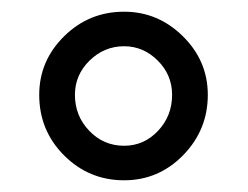

<svg xmlns="http://www.w3.org/2000/svg" viewBox="-20 -730 423 328"><path d="M192 -422Q132 -422 89.5 -464.5Q47 -507 47 -568Q47 -626 89.5 -668Q132 -710 192 -710Q250 -710 292.5 -668Q335 -626 335 -568Q335 -508 293 -465Q251 -422 192 -422ZM192 -481Q226 -481 250 -506.5Q274 -532 274 -568Q274 -602 249.5 -626.5Q225 -651 192 -651Q158 -651 133 -626.5Q108 -602 108 -568Q108 -532 132.5 -506.5Q157 -481 192 -481Z"/></svg>

Font: Red Hat Display Medium
Style: Regular
Weight: 500
Designer: Pentagram / MCKL
Foundry: Pentagram / MCKL
Version: Version 1.005; Red Hat Display Medium